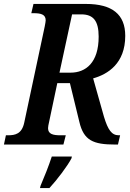

<svg xmlns="http://www.w3.org/2000/svg" viewBox="-39 -734 662 975"><path d="M-19 0H283L295 -47H267C231 -47 205 -53 205 -83C205 -90 207 -101 211 -118L252 -312H316L364 -115C386 -21 434 0 545 0H560L571 -47H564C528 -47 509 -75 489 -141L434 -336C509 -357 597 -412 597 -552C597 -661 531 -714 397 -714H131L120 -667H132C168 -667 193 -661 193 -631C193 -625 191 -615 188 -599L84 -111C72 -54 38 -47 2 -47H-9ZM319 -365H263L327 -661H374C434 -661 462 -629 462 -548C462 -416 397 -365 319 -365ZM167 209 164 221H212C250 180 304 109 324 70L326 61H224C209 107 186 165 167 209Z"/></svg>

Font: Noto Serif Condensed SemiBold
Style: Italic
Weight: 600
Width: 3
Italic angle: -12°
Designer: Monotype Design Team
Foundry: Monotype Imaging Inc.
Version: Version 2.014